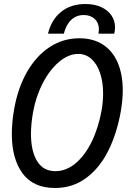

<svg xmlns="http://www.w3.org/2000/svg" viewBox="-20 -926 640 958"><path d="M39 -257.5Q39 -315 50.5 -381Q69 -487 114.8 -567Q160.5 -647 227.5 -691Q294.5 -735 376 -735Q445.5 -735 494 -703.2Q542.5 -671.5 567.5 -613Q592.5 -554.5 592.5 -475Q592.5 -426.5 582.5 -369Q563 -259 520 -173.2Q477 -87.5 409.8 -37.8Q342.5 12 254.5 12Q146 12 92.5 -61Q39 -134 39 -257.5ZM487 -376Q494.5 -419.5 494.5 -459Q494.5 -517 479.2 -562Q464 -607 435.8 -632Q407.5 -657 370.5 -657Q322.5 -657 275.8 -618.2Q229 -579.5 194 -512.2Q159 -445 144.5 -364Q134.5 -305.5 134.5 -258Q134.5 -172 165.2 -122Q196 -72 256 -72Q310.5 -72 357.5 -111.5Q404.5 -151 438 -220Q471.5 -289 487 -376ZM406.5 -906Q450.5 -906 484 -891Q517.5 -876 535.8 -849.5Q554 -823 554 -789Q554 -775.5 550 -758H471Q473.5 -770.5 473.5 -780Q473.5 -811.5 452.8 -831.2Q432 -851 398 -851Q361 -851 335.2 -826.8Q309.5 -802.5 298.5 -758H219.5Q236 -827 284.5 -866.5Q333 -906 406.5 -906Z"/></svg>

Font: JuliaMono Italic
Style: Regular
Weight: 400
Italic angle: -9°
Monospace: yes
Designer: cormullion
Foundry: corm
Version: Version 0.049; ttfautohint (v1.8.4)